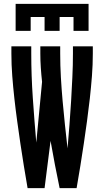

<svg xmlns="http://www.w3.org/2000/svg" viewBox="-20 -975 540 995"><path d="M377 0H289Q276 -61 264.5 -122Q253 -183 242 -245L211 0H123Q113 -58 103.5 -116Q94 -174 85.5 -232Q77 -290 69 -348Q61 -406 54.5 -464.5Q48 -523 43.5 -581.5Q39 -640 39 -698V-735H142V-698Q142 -583 150 -467.5Q158 -352 168 -236L198 -551Q194 -587 191.5 -624Q189 -661 189 -698V-735H292V-698Q292 -636 295.5 -574.5Q299 -513 304.5 -451.5Q310 -390 316.5 -328.5Q323 -267 330 -206Q335 -267 340 -328.5Q345 -390 348.5 -451.5Q352 -513 355 -575Q358 -637 358 -698V-735H461V-698Q461 -640 456.5 -581.5Q452 -523 445.5 -464.5Q439 -406 431 -348Q423 -290 414.5 -232Q406 -174 396.5 -116Q387 -58 377 0ZM61 -815V-955H439V-815H361V-887H289V-815H211V-887H139V-815Z"/></svg>

Font: Iosevka Term
Style: Bold
Weight: 700
Monospace: yes
Designer: Belleve Invis
Foundry: Belleve Invis
Version: Version 30.0.1